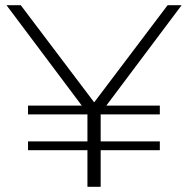

<svg xmlns="http://www.w3.org/2000/svg" viewBox="-20 -720 725 740"><path d="M317 0V-304L329 -268L5 -700H60L357 -307H329L626 -700H680L356 -268L368 -304V0ZM88 -141V-175H596V-141ZM88 -279V-313H596V-279Z"/></svg>

Font: MOST Montserrat Light
Style: Regular
Weight: 300
Designer: Julieta Ulanovsky
Foundry: Julieta Ulanovsky
Version: Version 8.000;March 11, 2024;FontCreator 15.0.0.2926 64-bit